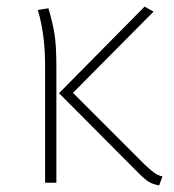

<svg xmlns="http://www.w3.org/2000/svg" viewBox="-20 -551 524 579"><path d="M200 -271 415 -56Q434 -38 445 -30Q456 -22 470 -19L460 8Q440 5 426 -4.5Q412 -14 391 -36L158 -270L416 -531L443 -516ZM150 -348V0H116V-354Q116 -448 94 -521L126 -526Q138 -486 144 -451Q150 -416 150 -348Z"/></svg>

Font: FiraGO UltraLight
Style: Regular
Weight: 200
Designer: bBox Type
Foundry: bBox Type GmbH
Version: Version 1.001